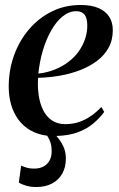

<svg xmlns="http://www.w3.org/2000/svg" viewBox="-20 -537 478 771"><path d="M126.5 214Q104 214 86 209Q68 204 55.5 196L65 128Q76.5 133.5 89.5 137Q102.5 140.5 120 140Q140.5 139.5 155.5 131.2Q170.5 123 179 107.5Q187.5 92 187.5 70Q187.5 51 183 36.2Q178.5 21.5 169.5 8Q130.5 3 101.5 -14Q72.5 -31 53.2 -57.5Q34 -84 24.5 -117.5Q15 -151 15 -188.5Q15 -255 36.2 -314.2Q57.5 -373.5 96.5 -419.2Q135.5 -465 188.2 -491Q241 -517 304 -517Q348 -517 376.5 -504.2Q405 -491.5 419 -469Q433 -446.5 433 -416Q433 -376 416 -345.2Q399 -314.5 369.2 -292.2Q339.5 -270 301.2 -255.2Q263 -240.5 219.8 -233Q176.5 -225.5 133 -224.5Q130.5 -189 135.2 -155.5Q140 -122 152.8 -95.8Q165.5 -69.5 187.8 -54Q210 -38.5 242.5 -38.5Q272 -38.5 297.8 -47.2Q323.5 -56 346 -71.8Q368.5 -87.5 387 -107.5L398.5 -87.5Q380 -62.5 354.5 -41Q329 -19.5 293 -6Q257 7.5 206.5 9Q223.5 28 234 50.2Q244.5 72.5 244.5 99Q244.5 134.5 230 160.2Q215.5 186 188.8 200Q162 214 126.5 214ZM134 -241.5Q170 -245.5 200.2 -257.8Q230.5 -270 254.8 -288.5Q279 -307 295.8 -330.2Q312.5 -353.5 321.5 -380Q330.5 -406.5 330.5 -434.5Q330.5 -463.5 319.8 -477.8Q309 -492 286 -492Q257 -492 231.5 -471.2Q206 -450.5 185.8 -415Q165.5 -379.5 152.2 -334.8Q139 -290 134 -241.5Z"/></svg>

Font: Merriweather 144pt Medium
Style: Italic
Weight: 500
Italic angle: -7.8°
Version: Version 2.101